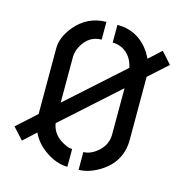

<svg xmlns="http://www.w3.org/2000/svg" viewBox="-103 -785 858 887"><g transform="rotate(15 326.0 -341.5)"><path d="M12.7 -112.3 105.5 -196.3V-511.7Q105.5 -563.5 149.4 -617.2Q208 -687.5 297.9 -688.5V-603.5Q236.3 -603.5 204.1 -543Q190.4 -516.6 190.4 -493.2V-273.4L455.1 -510.7Q443.4 -567.4 399.4 -591.8Q377 -603.5 350.6 -603.5V-688.5Q451.2 -688.5 509.8 -601.6Q518.6 -586.9 525.4 -573.2L584 -627L632.8 -572.3L543 -491.2V-190.4Q543 -82 446.3 -24.4Q395.5 4.9 350.6 4.9V-80.1Q384.8 -80.1 419.9 -110.4Q457 -143.6 458 -190.4V-414.1L192.4 -175.8Q201.2 -119.1 259.8 -90.8Q281.2 -80.1 296.9 -80.1V4.9Q242.2 4.9 185.5 -36.1Q142.6 -67.4 122.1 -112.3L62.5 -57.6Z"/></g></svg>

Font: Post No Bills Colombo SemiBold
Style: Regular
Weight: 600
Designer: Kosala Senevirathne, Siva Puranthara, Lasantha Premarathna, Tharique Azeez
Foundry: Mooniak
Version: Version 1.220 ; ttfautohint (v1.6)